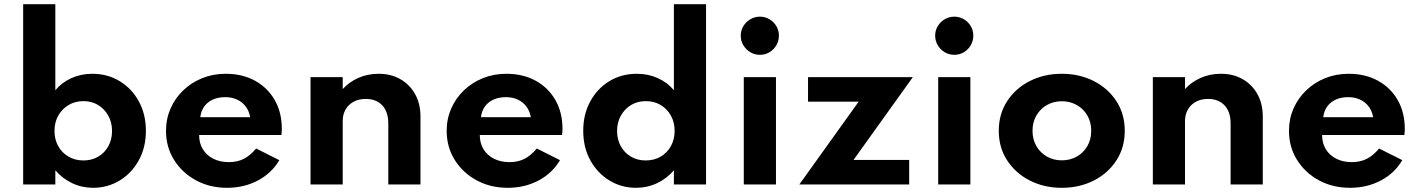

<svg xmlns="http://www.w3.org/2000/svg" viewBox="-20 -880 6770 916"><path d="M424 16Q371 16 324.5 -6Q278 -28 244 -67.5V0H90.5V-860H244V-449.5Q274.5 -486.5 320.5 -507.2Q366.5 -528 420 -528Q494 -528 552 -492.2Q610 -456.5 643 -395.2Q676 -334 676 -256Q676 -176.5 642 -115Q608 -53.5 550.8 -18.8Q493.5 16 424 16ZM378 -114.5Q418.5 -114.5 449 -132.8Q479.5 -151 497 -182.8Q514.5 -214.5 514.5 -255Q514.5 -296 496.5 -328.2Q478.5 -360.5 448 -379Q417.5 -397.5 378 -397.5Q338.5 -397.5 307.2 -379Q276 -360.5 258 -328.5Q240 -296.5 240 -255Q240 -214.5 257.8 -182.8Q275.5 -151 306.8 -132.8Q338 -114.5 378 -114.5Z M1063.5 16Q980.5 16 914.8 -19.8Q849 -55.5 810.5 -117Q772 -178.5 772 -256Q772 -313 793.8 -362.5Q815.5 -412 854.5 -449.2Q893.5 -486.5 945 -507.2Q996.5 -528 1056.5 -528Q1136.5 -528 1196.8 -494.8Q1257 -461.5 1290.8 -402.5Q1324.5 -343.5 1324.5 -265Q1324.5 -258.5 1324.2 -253.8Q1324 -249 1322.5 -236H930Q930 -197 947.8 -168Q965.5 -139 997.5 -122.8Q1029.5 -106.5 1072 -106.5Q1112 -106.5 1142.8 -122Q1173.5 -137.5 1202 -171.5L1312.5 -116Q1276.5 -54 1210.5 -19Q1144.5 16 1063.5 16ZM935.5 -321H1173.5Q1168.5 -350.5 1152.2 -372Q1136 -393.5 1111 -405Q1086 -416.5 1054.5 -416.5Q1021 -416.5 995.5 -405Q970 -393.5 954.5 -372Q939 -350.5 935.5 -321Z M1461.5 0V-512H1615V-455Q1644.5 -488 1688.8 -508Q1733 -528 1786.5 -528Q1845.5 -528 1890.2 -502.2Q1935 -476.5 1960.5 -430.8Q1986 -385 1986 -324V0H1832.5V-291.5Q1832.5 -346.5 1803.8 -377.2Q1775 -408 1725 -408Q1691 -408 1666.2 -394.2Q1641.5 -380.5 1628.2 -356.8Q1615 -333 1615 -303V0Z M2402.5 16Q2319.5 16 2253.8 -19.8Q2188 -55.5 2149.5 -117Q2111 -178.5 2111 -256Q2111 -313 2132.8 -362.5Q2154.5 -412 2193.5 -449.2Q2232.5 -486.5 2284 -507.2Q2335.5 -528 2395.5 -528Q2475.5 -528 2535.8 -494.8Q2596 -461.5 2629.8 -402.5Q2663.5 -343.5 2663.5 -265Q2663.5 -258.5 2663.2 -253.8Q2663 -249 2661.5 -236H2269Q2269 -197 2286.8 -168Q2304.5 -139 2336.5 -122.8Q2368.5 -106.5 2411 -106.5Q2451 -106.5 2481.8 -122Q2512.5 -137.5 2541 -171.5L2651.5 -116Q2615.5 -54 2549.5 -19Q2483.5 16 2402.5 16ZM2274.5 -321H2512.5Q2507.5 -350.5 2491.2 -372Q2475 -393.5 2450 -405Q2425 -416.5 2393.5 -416.5Q2360 -416.5 2334.5 -405Q2309 -393.5 2293.5 -372Q2278 -350.5 2274.5 -321Z M3014.5 16Q2945 16 2887.8 -18.8Q2830.5 -53.5 2796.5 -115Q2762.5 -176.5 2762.5 -256Q2762.5 -334 2795.5 -395.2Q2828.5 -456.5 2886.2 -492.2Q2944 -528 3018.5 -528Q3072.5 -528 3118.5 -507.2Q3164.5 -486.5 3195 -449.5V-860H3348.5V0H3195V-67.5Q3161 -28 3114.5 -6Q3068 16 3014.5 16ZM3060.5 -114.5Q3101 -114.5 3132 -132.8Q3163 -151 3180.8 -183Q3198.5 -215 3198.5 -255.5Q3198.5 -296.5 3180.8 -328.5Q3163 -360.5 3132 -379Q3101 -397.5 3061 -397.5Q3021.5 -397.5 2990.8 -379Q2960 -360.5 2942 -328.2Q2924 -296 2924 -255Q2924 -214.5 2941.5 -182.8Q2959 -151 2990 -132.8Q3021 -114.5 3060.5 -114.5Z M3528.5 0V-512H3682V0ZM3605.5 -618.5Q3580.5 -618.5 3559.8 -630.8Q3539 -643 3526.5 -664Q3514 -685 3514 -710Q3514 -735 3526.5 -755.5Q3539 -776 3559.8 -788.2Q3580.5 -800.5 3605.5 -800.5Q3630.5 -800.5 3651 -788.2Q3671.5 -776 3683.8 -755.5Q3696 -735 3696 -710Q3696 -685 3683.8 -664Q3671.5 -643 3651 -630.8Q3630.5 -618.5 3605.5 -618.5Z M3793.5 0 4076.5 -395H3835V-512H4335L4052 -117H4317.5V0Z M4456 0V-512H4609.5V0ZM4533 -618.5Q4508 -618.5 4487.2 -630.8Q4466.5 -643 4454 -664Q4441.5 -685 4441.5 -710Q4441.5 -735 4454 -755.5Q4466.5 -776 4487.2 -788.2Q4508 -800.5 4533 -800.5Q4558 -800.5 4578.5 -788.2Q4599 -776 4611.2 -755.5Q4623.5 -735 4623.5 -710Q4623.5 -685 4611.2 -664Q4599 -643 4578.5 -630.8Q4558 -618.5 4533 -618.5Z M5045.5 16Q4961 16 4893 -18.8Q4825 -53.5 4785 -114.8Q4745 -176 4745 -256Q4745 -336 4784.8 -397.2Q4824.5 -458.5 4892.8 -493.2Q4961 -528 5045.5 -528Q5130.5 -528 5198.5 -493.2Q5266.5 -458.5 5306.2 -397.2Q5346 -336 5346 -256Q5346 -176 5306.2 -114.8Q5266.5 -53.5 5198.5 -18.8Q5130.5 16 5045.5 16ZM5046 -115Q5085 -115 5117 -133Q5149 -151 5167.5 -182.8Q5186 -214.5 5186 -256Q5186 -297.5 5167.5 -329.2Q5149 -361 5117 -379Q5085 -397 5046 -397Q5006.5 -397 4974.8 -379Q4943 -361 4924.5 -329.2Q4906 -297.5 4906 -256Q4906 -214.5 4924.5 -182.8Q4943 -151 4974.8 -133Q5006.5 -115 5046 -115Z M5480 0V-512H5633.5V-455Q5663 -488 5707.2 -508Q5751.5 -528 5805 -528Q5864 -528 5908.8 -502.2Q5953.5 -476.5 5979 -430.8Q6004.5 -385 6004.5 -324V0H5851V-291.5Q5851 -346.5 5822.2 -377.2Q5793.5 -408 5743.5 -408Q5709.5 -408 5684.8 -394.2Q5660 -380.5 5646.8 -356.8Q5633.5 -333 5633.5 -303V0Z M6421 16Q6338 16 6272.2 -19.8Q6206.5 -55.5 6168 -117Q6129.5 -178.5 6129.5 -256Q6129.5 -313 6151.2 -362.5Q6173 -412 6212 -449.2Q6251 -486.5 6302.5 -507.2Q6354 -528 6414 -528Q6494 -528 6554.2 -494.8Q6614.5 -461.5 6648.2 -402.5Q6682 -343.5 6682 -265Q6682 -258.5 6681.8 -253.8Q6681.5 -249 6680 -236H6287.5Q6287.5 -197 6305.2 -168Q6323 -139 6355 -122.8Q6387 -106.5 6429.5 -106.5Q6469.5 -106.5 6500.2 -122Q6531 -137.5 6559.5 -171.5L6670 -116Q6634 -54 6568 -19Q6502 16 6421 16ZM6293 -321H6531Q6526 -350.5 6509.8 -372Q6493.5 -393.5 6468.5 -405Q6443.5 -416.5 6412 -416.5Q6378.5 -416.5 6353 -405Q6327.5 -393.5 6312 -372Q6296.5 -350.5 6293 -321Z"/></svg>

Font: Spartan Thin
Style: Bold
Weight: 700
Version: Version 1.004